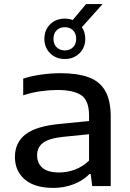

<svg xmlns="http://www.w3.org/2000/svg" viewBox="-20 -910 638 939"><path d="M241 9Q149.5 9 101.2 -32.5Q53 -74 53 -142Q53 -213.5 106 -253.8Q159 -294 278.5 -304.5L415.5 -318V-345Q415.5 -418.5 377.5 -444.2Q339.5 -470 260.5 -470Q225 -470 180.8 -464Q136.5 -458 93.5 -444V-525.5Q134.5 -539 183.2 -545.5Q232 -552 275.5 -552Q358 -552 412.5 -532.5Q467 -513 494.2 -466.2Q521.5 -419.5 521.5 -338.5V0H431L423.5 -59H417.5Q387 -27 340.2 -9Q293.5 9 241 9ZM161.5 -150.5Q161.5 -111.5 187.8 -89Q214 -66.5 269.5 -66.5Q309 -66.5 347 -80.8Q385 -95 415.5 -124.5V-253.5L286.5 -240.5Q218 -233 189.8 -211Q161.5 -189 161.5 -150.5ZM297 -621.5Q253.5 -621.5 225.2 -649.5Q197 -677.5 197 -720Q197 -763 225.2 -791Q253.5 -819 297 -819Q317.5 -819 335.5 -812L401 -890H481.5L380.5 -777Q397 -752.5 397 -720Q397 -677.5 368.8 -649.5Q340.5 -621.5 297 -621.5ZM297 -663.5Q321.5 -663.5 337 -678.8Q352.5 -694 352.5 -720Q352.5 -746.5 337 -761.8Q321.5 -777 297 -777Q272.5 -777 257 -761.8Q241.5 -746.5 241.5 -720Q241.5 -694 257 -678.8Q272.5 -663.5 297 -663.5Z"/></svg>

Font: Encode Sans Expanded Medium
Style: Regular
Weight: 500
Width: 7
Designer: Multiple Designers
Foundry: Impallari Type
Version: Version 3.000; ttfautohint (v1.8.3) -l 8 -r 50 -G 200 -x 14 